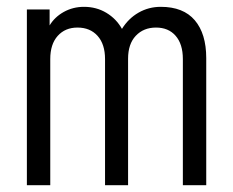

<svg xmlns="http://www.w3.org/2000/svg" viewBox="-20 -545 686 565"><path d="M59.1 -517.1H126V-470.2Q140.6 -494.6 167.5 -509.8Q194.8 -524.9 227.1 -524.9Q263.7 -524.9 293 -507.3Q322.3 -489.7 338.9 -460Q357.9 -490.7 387.7 -507.8Q417.5 -524.9 453.1 -524.9Q519.5 -524.9 553.2 -485.4Q586.9 -445.8 586.9 -374V0H518.1V-371.1Q518.1 -415.5 496.6 -439.9Q475.6 -463.9 439 -463.9Q402.3 -463.9 379.4 -439.5Q356.9 -415.5 356.9 -372.1V0H289.1V-371.1Q289.1 -415 267.1 -439.5Q245.1 -463.9 208 -463.9Q171.9 -463.9 149.9 -439.5Q127.9 -415 127.9 -371.1V0H59.1Z"/></svg>

Font: D-DIN Condensed
Style: Regular
Weight: 400
Width: 3
Designer: Charles Nix
Foundry: Datto Inc.
Version: Version 1.00